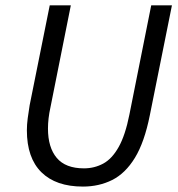

<svg xmlns="http://www.w3.org/2000/svg" viewBox="-20 -676 656 708"><path d="M285.7 12Q186.2 12 132.6 -40.9Q79.1 -93.8 79.1 -195.5Q79.1 -216.6 82.2 -240Q85.3 -263.4 89.3 -287.8L163.4 -656.3H241.2L166.2 -281Q161.3 -258.9 159.1 -239.4Q156.9 -220 156.9 -202Q156.9 -132.1 189.3 -93.7Q221.7 -55.2 289.7 -55.2Q328.1 -55.2 360.7 -72.8Q393.2 -90.4 417.6 -133.9Q442.1 -177.4 457.3 -254.2L537.6 -656.3H614L532.4 -250.6Q512.6 -151.6 477.5 -94.1Q442.3 -36.6 393.7 -12.3Q345.1 12 285.7 12Z"/></svg>

Font: Source Sans Variable
Style: Italic
Weight: 200
Italic angle: -11°
Designer: Paul D. Hunt
Foundry: Adobe Systems Incorporated
Version: Version 3.006;hotconv 1.0.111;makeotfexe 2.5.65597